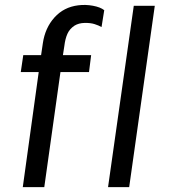

<svg xmlns="http://www.w3.org/2000/svg" viewBox="-20 -774 699 794"><path d="M74.2 0 140.1 -476.1H65.9L76.2 -545.9H149.9L157.2 -595.2Q166.5 -658.7 205.1 -701.7Q243.7 -744.6 303.2 -752Q333.5 -755.9 364.3 -750.2Q395 -744.6 411.1 -731.9L399.9 -662.1Q388.2 -668.9 371.1 -674.3Q354 -679.7 329.8 -679.2Q305.7 -678.7 288.1 -668Q267.6 -654.3 258.5 -633.5Q249.5 -612.8 246.1 -584L240.2 -545.9H356.9L348.1 -476.1H230L163.1 0ZM426.8 0 533.2 -750H620.1L514.2 0Z"/></svg>

Font: Oakes Grotesk
Style: Italic
Weight: 400
Italic angle: -8°
Designer: Samuel Oakes
Foundry: Samuel Oakes
Version: Version 1.000;PS 001.000;hotconv 1.0.88;makeotf.lib2.5.64775